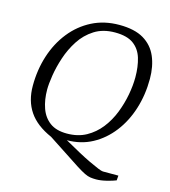

<svg xmlns="http://www.w3.org/2000/svg" viewBox="-114 -717 849 957"><g transform="rotate(15 310.5 -238.0)"><path d="M470 149Q454 149 440.5 147Q427 145 410.5 137Q394 129 367 112L199 2Q119 -33 82 -88Q45 -143 45 -220Q45 -303 68.5 -376Q92 -449 136.5 -505Q181 -561 243.5 -593Q306 -625 384 -625Q463 -625 510 -597Q557 -569 578.5 -519Q600 -469 600 -404Q600 -322 577 -249Q554 -176 511 -120.5Q468 -65 409.5 -33.5Q351 -2 279 -2L285 1Q322 22 356 40.5Q390 59 418.5 72.5Q447 86 466.5 94Q486 102 493 102H573L571 127Q554 134 524 141.5Q494 149 470 149ZM270 -34Q327 -34 369.5 -57.5Q412 -81 442.5 -120Q473 -159 491.5 -206.5Q510 -254 519 -302.5Q528 -351 528 -393Q528 -448 515 -491Q502 -534 468.5 -558.5Q435 -583 373 -583Q311 -583 267 -555Q223 -527 194.5 -483Q166 -439 149.5 -389Q133 -339 126 -294Q119 -249 119 -221Q119 -168 134 -125.5Q149 -83 182 -58.5Q215 -34 270 -34Z"/></g></svg>

Font: Manuale Light
Style: Italic
Weight: 300
Italic angle: -11°
Version: Version 1.002